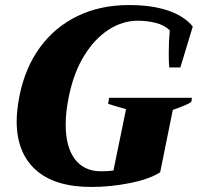

<svg xmlns="http://www.w3.org/2000/svg" viewBox="-20 -730 783 760"><path d="M46 -250Q46 -293 57 -350Q79 -461 138 -542Q197 -623 287 -666.5Q377 -710 490 -710Q582 -710 646 -688Q710 -666 743 -625L694 -463H650Q648 -481 648 -521Q648 -569 652 -610Q630 -631 596 -639.5Q562 -648 526 -648Q465 -648 410 -612.5Q355 -577 313.5 -510Q272 -443 253 -350Q240 -289 240 -237Q240 -148 276.5 -100Q313 -52 380 -52Q407 -52 429 -55L479 -298Q442 -308 408 -319L412 -343H740L737 -326Q717 -313 664 -295L614 -48Q572 -21 495 -5.5Q418 10 342 10Q196 10 121 -58Q46 -126 46 -250Z"/></svg>

Font: Trirong Black
Style: Italic
Weight: 900
Italic angle: -12°
Designer: Katatrad Team
Foundry: CadsonDemak
Version: Version 1.001